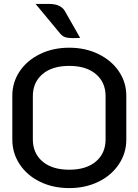

<svg xmlns="http://www.w3.org/2000/svg" viewBox="-20 -953 708 982"><path d="M43 -239V-463Q43 -532 80.5 -588Q118 -644 184.5 -676.5Q251 -709 334 -709Q417 -709 483.5 -676.5Q550 -644 588 -588Q626 -532 626 -463V-239Q626 -170 588 -113Q550 -56 483.5 -23.5Q417 9 334 9Q251 9 184.5 -23.5Q118 -56 80.5 -113Q43 -170 43 -239ZM520 -240V-461Q520 -532 470.5 -574Q421 -616 334 -616Q247 -616 197.5 -574Q148 -532 148 -461V-240Q148 -169 197.5 -127Q247 -85 334 -85Q421 -85 470.5 -127Q520 -169 520 -240ZM355 -758Q327 -758 313 -763Q299 -768 288 -781L162 -933H230Q291 -933 312 -896L390 -759Q376 -758 355 -758Z"/></svg>

Font: K2D Medium
Style: Regular
Weight: 500
Designer: Katatrad Aksorn Co.,Ltd.
Foundry: Cadson Demak Co.,Ltd.
Version: Version 1.000; ttfautohint (v1.6)